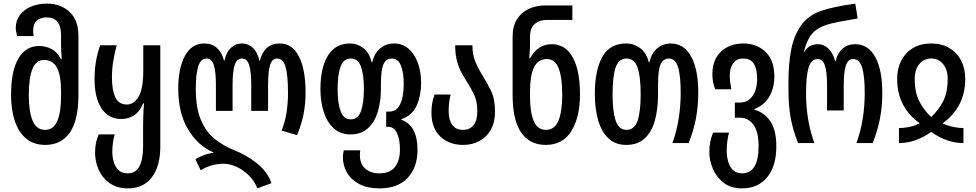

<svg xmlns="http://www.w3.org/2000/svg" viewBox="-20 -790 5390 1060"><path d="M230 10Q167 10 125 -24.5Q83 -59 62 -121.5Q41 -184 41 -267Q41 -398 81.5 -467Q122 -536 196 -536Q233 -536 264.5 -519.5Q296 -503 316 -464H321Q317 -510 317 -542V-595Q317 -694 238 -694Q203 -694 183 -676Q163 -658 163 -620Q163 -607 166 -591H75Q72 -603 69.5 -614Q67 -625 67 -636Q67 -676 89.5 -706.5Q112 -737 151 -753.5Q190 -770 239 -770Q315 -770 364 -724.5Q413 -679 413 -592V-266Q413 -126 365.5 -58Q318 10 230 10ZM229 -73Q275 -73 296 -121Q317 -169 317 -259V-286Q317 -373 294.5 -416Q272 -459 223 -459Q179 -459 159 -409Q139 -359 139 -266Q139 -174 160 -123.5Q181 -73 229 -73Z M686 250Q638 250 603.5 232Q569 214 547 184.5Q525 155 515 121Q505 87 505 54Q505 21 510 -2Q515 -25 525 -48H613Q608 -30 604 -5Q600 20 600 49Q600 75 607.5 102.5Q615 130 633.5 148.5Q652 167 685 167Q729 167 749.5 128.5Q770 90 770 18V-89Q770 -121 771 -151.5Q772 -182 775 -219H770Q752 -174 720.5 -153.5Q689 -133 649 -133Q579 -133 540.5 -191.5Q502 -250 502 -352Q502 -406 510 -452Q518 -498 533 -540H624Q612 -493 605 -451Q598 -409 598 -361Q598 -294 616.5 -253.5Q635 -213 681 -213Q719 -213 745 -256Q771 -299 771 -401V-540H865V20Q865 127 818.5 188.5Q772 250 686 250Z M1401 250Q1384 208 1353.5 178Q1323 148 1286 131Q1249 114 1212 114Q1177 114 1144 124.5Q1111 135 1088 150L1059 90Q1077 77 1105.5 66.5Q1134 56 1158 54V51Q1073 15 1018.5 -75.5Q964 -166 964 -301Q964 -413 1001 -481.5Q1038 -550 1107 -550Q1150 -550 1177.5 -525.5Q1205 -501 1217 -455H1219Q1229 -501 1254.5 -525.5Q1280 -550 1316 -550Q1351 -550 1376.5 -525.5Q1402 -501 1412 -455H1415Q1426 -501 1453.5 -525.5Q1481 -550 1524 -550Q1593 -550 1630 -479Q1667 -408 1667 -278Q1667 -217 1656 -160.5Q1645 -104 1620 -44L1535 -69Q1555 -121 1562.5 -172Q1570 -223 1570 -277Q1570 -375 1556.5 -421Q1543 -467 1510 -467Q1483 -467 1471.5 -432Q1460 -397 1460 -320V-178H1367V-320Q1367 -398 1355 -432.5Q1343 -467 1316 -467Q1288 -467 1276 -432.5Q1264 -398 1264 -320V-178H1172V-320Q1172 -397 1160 -432Q1148 -467 1121 -467Q1088 -467 1074.5 -423.5Q1061 -380 1061 -298Q1061 -193 1089.5 -127Q1118 -61 1165.5 -23Q1213 15 1270 38Q1338 64 1396.5 110Q1455 156 1479 221Z M2075 250Q2010 250 1965 227Q1920 204 1896.5 164.5Q1873 125 1873 77Q1873 60 1878 40H1969Q1968 47 1967.5 53.5Q1967 60 1967 66Q1967 115 1996.5 141Q2026 167 2074 167Q2134 167 2161 131.5Q2188 96 2188 35Q2188 -21 2171.5 -55.5Q2155 -90 2123 -90H2112V-174H2130Q2159 -174 2176.5 -195Q2194 -216 2201.5 -251Q2209 -286 2209 -329Q2209 -388 2193.5 -427.5Q2178 -467 2143 -467Q2112 -467 2097.5 -436Q2083 -405 2083 -326V-298Q2083 -231 2066 -174Q2049 -117 2012 -82.5Q1975 -48 1915 -48Q1859 -48 1822 -82Q1785 -116 1767 -173Q1749 -230 1749 -300Q1749 -374 1766.5 -430Q1784 -486 1820 -518Q1856 -550 1913 -550Q1953 -550 1986 -524.5Q2019 -499 2032 -446H2035Q2048 -499 2080.5 -524.5Q2113 -550 2154 -550Q2202 -550 2235.5 -521Q2269 -492 2287 -442.5Q2305 -393 2305 -333Q2305 -264 2281 -208.5Q2257 -153 2196 -132V-129Q2285 -97 2285 38Q2285 133 2231 191.5Q2177 250 2075 250ZM1917 -131Q1956 -131 1972.5 -175.5Q1989 -220 1989 -299Q1989 -379 1972.5 -423Q1956 -467 1917 -467Q1877 -467 1860.5 -423Q1844 -379 1844 -299Q1844 -221 1860.5 -176Q1877 -131 1917 -131Z M2538 10Q2459 10 2410.5 -36.5Q2362 -83 2362 -168Q2362 -198 2366 -219.5Q2370 -241 2379 -268H2468Q2462 -245 2459.5 -224Q2457 -203 2457 -177Q2457 -129 2476.5 -101Q2496 -73 2536 -73Q2574 -73 2594.5 -99Q2615 -125 2615 -175Q2615 -230 2598 -266Q2581 -302 2560 -335Q2544 -360 2528.5 -388Q2513 -416 2503 -453Q2493 -490 2493 -540H2588Q2588 -488 2604.5 -449Q2621 -410 2643 -375Q2669 -334 2691 -288Q2713 -242 2713 -174Q2713 -115 2689.5 -73.5Q2666 -32 2626 -11Q2586 10 2538 10Z M2993 10Q2905 10 2857.5 -58Q2810 -126 2810 -267V-588Q2810 -646 2834.5 -684Q2859 -722 2899.5 -741Q2940 -760 2989 -760H3140V-680H3001Q2957 -680 2931.5 -657Q2906 -634 2906 -587V-545Q2906 -529 2905 -511Q2904 -493 2902 -469H2907Q2949 -546 3027 -546Q3101 -546 3141.5 -474Q3182 -402 3182 -269Q3182 -143 3134.5 -66.5Q3087 10 2993 10ZM2994 -73Q3042 -73 3063 -123.5Q3084 -174 3084 -268Q3084 -363 3064 -413.5Q3044 -464 3000 -464Q2951 -464 2928.5 -419Q2906 -374 2906 -278V-261Q2906 -169 2927 -121Q2948 -73 2994 -73Z M3437 10Q3378 10 3339.5 -26Q3301 -62 3282.5 -125.5Q3264 -189 3264 -271Q3264 -401 3305 -475.5Q3346 -550 3438 -550Q3479 -550 3514 -524.5Q3549 -499 3562 -446H3565Q3578 -499 3610 -524.5Q3642 -550 3683 -550Q3755 -550 3795 -479Q3835 -408 3835 -278Q3835 -205 3822.5 -138Q3810 -71 3782 0H3692Q3716 -65 3727 -135.5Q3738 -206 3738 -277Q3738 -374 3723 -420.5Q3708 -467 3673 -467Q3642 -467 3627.5 -436Q3613 -405 3613 -325V-269Q3613 -188 3595.5 -125Q3578 -62 3539.5 -26Q3501 10 3437 10ZM3439 -73Q3482 -73 3499.5 -122Q3517 -171 3517 -270Q3517 -369 3499.5 -418Q3482 -467 3439 -467Q3396 -467 3379 -418Q3362 -369 3362 -270Q3362 -173 3379.5 -123Q3397 -73 3439 -73Z M4078 250Q4015 250 3975 219Q3935 188 3915.5 141.5Q3896 95 3896 49Q3896 18 3902 -10Q3908 -38 3917 -58H4005Q4000 -41 3996 -15Q3992 11 3992 44Q3992 71 3999.5 100Q4007 129 4026 148Q4045 167 4077 167Q4168 167 4168 16Q4168 -63 4139.5 -101.5Q4111 -140 4067 -140H4037V-224H4065Q4110 -224 4135 -260.5Q4160 -297 4160 -356Q4160 -467 4084 -467Q4046 -467 4027.5 -440.5Q4009 -414 4009 -374Q4009 -352 4011 -336.5Q4013 -321 4018 -297H3928Q3920 -322 3916.5 -339Q3913 -356 3913 -381Q3913 -461 3961 -505.5Q4009 -550 4085 -550Q4157 -550 4206 -504Q4255 -458 4255 -368Q4255 -304 4227 -256.5Q4199 -209 4145 -188V-184Q4199 -170 4232.5 -121Q4266 -72 4266 18Q4266 128 4215 189Q4164 250 4078 250Z M4386 0Q4357 -73 4345 -141Q4333 -209 4333 -288V-344Q4333 -435 4347.5 -513Q4362 -591 4401 -647.5Q4440 -704 4513 -730Q4545 -741 4591.5 -751Q4638 -761 4702 -770L4715 -688Q4666 -680 4616 -670.5Q4566 -661 4538 -651Q4488 -634 4460.5 -600.5Q4433 -567 4418 -502H4420Q4436 -529 4456 -537.5Q4476 -546 4495 -546Q4529 -546 4554 -521.5Q4579 -497 4591 -452H4593Q4604 -497 4632 -521.5Q4660 -546 4701 -546Q4773 -546 4812 -475.5Q4851 -405 4851 -276Q4851 -203 4838.5 -137Q4826 -71 4798 0H4708Q4732 -65 4743 -134.5Q4754 -204 4754 -276Q4754 -371 4739.5 -417.5Q4725 -464 4690 -464Q4662 -464 4650 -429Q4638 -394 4638 -318V-180H4546V-318Q4546 -394 4534 -429Q4522 -464 4495 -464Q4459 -464 4444.5 -418Q4430 -372 4430 -274Q4430 -127 4476 0Z M4943 0V-83Q4967 -83 4995 -88Q5023 -93 5056 -108V-111Q4996 -153 4964.5 -214.5Q4933 -276 4933 -355Q4933 -412 4956 -456Q4979 -500 5021 -525Q5063 -550 5121 -550Q5179 -550 5221 -525Q5263 -500 5286 -456Q5309 -412 5309 -355Q5309 -276 5277 -214.5Q5245 -153 5186 -111V-108Q5218 -94 5246.5 -88.5Q5275 -83 5299 -83V0Q5253 0 5207.5 -16Q5162 -32 5121 -62Q5080 -32 5034.5 -16Q4989 0 4943 0ZM5121 -144Q5160 -180 5186 -229Q5212 -278 5212 -354Q5212 -406 5186.5 -436.5Q5161 -467 5121 -467Q5081 -467 5055.5 -436.5Q5030 -406 5030 -354Q5030 -278 5056 -229Q5082 -180 5121 -144Z"/></svg>

Font: Noto Sans Georgian ExtraCondensed Medium
Style: Regular
Weight: 500
Width: 2
Designer: Monotype Design Team, Akaki Razmadze
Foundry: Google LLC
Version: Version 2.005; ttfautohint (v1.8.4.7-5d5b)